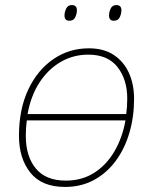

<svg xmlns="http://www.w3.org/2000/svg" viewBox="-20 -729 605 759"><path d="M237 10Q145 10 100 -46.5Q55 -103 55 -192Q55 -297 91.5 -374.5Q128 -452 190.5 -495Q253 -538 331 -538Q390 -538 429.5 -512Q469 -486 489.5 -441Q510 -396 510 -338Q510 -267 491.5 -204Q473 -141 437.5 -93Q402 -45 351.5 -17.5Q301 10 237 10ZM479 -278Q481 -293 482 -308Q483 -323 483 -339Q483 -415 444.5 -464Q406 -513 329 -513Q270 -513 220.5 -484.5Q171 -456 136.5 -403.5Q102 -351 89 -278ZM240 -15Q304 -15 352.5 -46Q401 -77 432.5 -131Q464 -185 476 -253H86Q84 -239 83 -223.5Q82 -208 82 -192Q82 -111 121.5 -63Q161 -15 240 -15ZM430 -647Q411 -647 411 -668Q411 -681 417.5 -695Q424 -709 440 -709Q460 -709 460 -688Q460 -675 453.5 -661Q447 -647 430 -647ZM254 -647Q235 -647 235 -668Q235 -681 241.5 -695Q248 -709 264 -709Q284 -709 284 -688Q284 -675 277.5 -661Q271 -647 254 -647Z"/></svg>

Font: Noto Sans Thin
Style: Italic
Weight: 100
Italic angle: -12°
Designer: Monotype Design Team
Foundry: Monotype Imaging Inc.
Version: Version 2.013; ttfautohint (v1.8.4.7-5d5b)